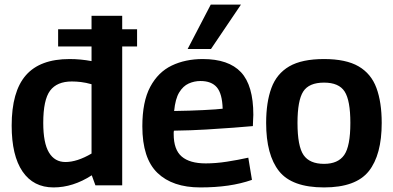

<svg xmlns="http://www.w3.org/2000/svg" viewBox="-20 -809 1719 839"><path d="M397 1 381 -43Q299 10 214 10Q126 10 78.5 -59.5Q31 -129 31 -260Q31 -409 93 -480Q155 -551 284 -551Q332 -551 380 -542V-606H234V-681H380V-740H514V-681H579V-606H514V1ZM380 -138V-441Q355 -448 334 -450.5Q313 -453 294 -453Q229 -453 199 -413Q169 -373 169 -272Q169 -184 194 -142.5Q219 -101 266 -101Q317 -101 380 -138Z M855 10Q734 10 668 -53.5Q602 -117 602 -257Q602 -365 636.5 -429.5Q671 -494 730.5 -522.5Q790 -551 866 -551Q979 -551 1033 -493.5Q1087 -436 1087 -307Q1087 -299 1086 -285Q1085 -271 1085 -258Q1053 -255 1000 -251Q947 -247 880.5 -243Q814 -239 740 -238Q739 -234 739 -230.5Q739 -227 739 -223Q739 -155 774 -125Q809 -95 879 -95Q923 -95 971.5 -102.5Q1020 -110 1065 -120L1081 -23Q1032 -6 976.5 2Q921 10 855 10ZM741 -324Q810 -325 870 -328Q930 -331 953 -334Q951 -400 927.5 -427.5Q904 -455 856 -455Q829 -455 804.5 -444Q780 -433 763 -405Q746 -377 741 -324ZM800 -595 901 -789H1033L902 -595Z M1143 -272Q1143 -362 1166 -424.5Q1189 -487 1244 -519Q1299 -551 1396 -551Q1492 -551 1547 -519Q1602 -487 1625 -424.5Q1648 -362 1648 -272Q1648 -132 1591.5 -61Q1535 10 1396 10Q1256 10 1199.5 -61Q1143 -132 1143 -272ZM1280 -272Q1280 -170 1306.5 -131.5Q1333 -93 1396 -93Q1457 -93 1484 -131.5Q1511 -170 1511 -272Q1511 -370 1486 -409Q1461 -448 1396 -448Q1330 -448 1305 -409Q1280 -370 1280 -272Z"/></svg>

Font: Georama SemiBold
Style: Regular
Weight: 600
Designer: Jean-Baptiste Levee
Foundry: Production Type
Version: Version 1.000